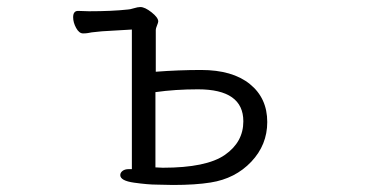

<svg xmlns="http://www.w3.org/2000/svg" viewBox="-20 -510 1040 546"><path d="M241 -418Q236 -417 230 -416Q224 -415 217 -415H216Q205 -415 196.5 -430.5Q188 -446 188 -461Q188 -479 202 -479L233 -478Q299 -478 344 -483Q349 -483 360.5 -486.5Q372 -490 379 -490Q392 -490 411 -475Q430 -460 430 -449Q430 -446 426.5 -437.5Q423 -429 423 -425V-306Q488 -311 552 -311Q641 -311 690.5 -271Q740 -231 740 -163Q740 -98 694.5 -50Q649 -2 579 9Q536 16 472 16L425 15Q401 15 361.5 9.5Q322 4 322 -12Q322 -19 328.5 -24Q335 -29 346 -29H355V-426L270 -421ZM443 -33Q567 -33 619.5 -69.5Q672 -106 672 -165Q672 -256 543 -256Q478 -256 422 -248V-34Z"/></svg>

Font: Iansui 0.93
Style: Regular
Weight: 400
Designer: But Ko / Fontworks Inc.
Foundry: zi-hi.com / Fontworks Inc.
Version: Version 0.931